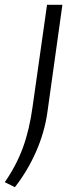

<svg xmlns="http://www.w3.org/2000/svg" viewBox="-97 -560 329 800"><path d="M-77 199Q-29 130 -1.5 55Q26 -20 39 -117L99 -540H163L100 -89Q88 -7 53 72.5Q18 152 -35 220Z"/></svg>

Font: Plata Sans Light
Style: Italic
Weight: 300
Italic angle: -8°
Designer: Pablo Impallari, Andres Torresi, & Cristiano Sobral
Foundry: Pablo Impallari, Andres Torresi, & Cristiano Sobral
Version: Version 1.00;December 28, 2019;FontCreator 12.0.0.2547 64-bi